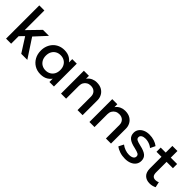

<svg xmlns="http://www.w3.org/2000/svg" viewBox="202 -1824 2942 2942"><g transform="rotate(45 1673.0 -352.5)"><path d="M76.5 0V-720H186.5V-294L381.5 -495H511.5L336.5 -305.5L537 0H405.5L256.5 -234L186.5 -163V0Z M834 15Q760 15 703.2 -19.2Q646.5 -53.5 614.2 -112.8Q582 -172 582 -247.5Q582 -304 600.5 -352Q619 -400 652.5 -435.5Q686 -471 732.5 -490.5Q779 -510 834 -510Q907 -510 956.2 -479Q1005.5 -448 1031.5 -399L1016 -375.5V-495H1114V0H1016V-119.5L1031.5 -96Q1005.5 -47 956.2 -16Q907 15 834 15ZM848.5 -82.5Q893.5 -82.5 929 -102.8Q964.5 -123 984.8 -160Q1005 -197 1005 -247.5Q1005 -298 984.8 -335.2Q964.5 -372.5 929 -392.5Q893.5 -412.5 848.5 -412.5Q803 -412.5 767.8 -392.5Q732.5 -372.5 712 -335.2Q691.5 -298 691.5 -247.5Q691.5 -197 712 -160Q732.5 -123 767.8 -102.8Q803 -82.5 848.5 -82.5Z M1267.5 0V-495H1377.5V-432Q1408.5 -473.5 1449.5 -491.8Q1490.5 -510 1534.5 -510Q1602.5 -510 1647 -483Q1691.5 -456 1713.2 -413.5Q1735 -371 1735 -326V0H1625V-292Q1625 -345 1593.2 -377Q1561.5 -409 1505 -409Q1468 -409 1439.2 -392.5Q1410.5 -376 1394 -346.8Q1377.5 -317.5 1377.5 -278.5V0Z M1883 0V-495H1993V-432Q2024 -473.5 2065 -491.8Q2106 -510 2150 -510Q2218 -510 2262.5 -483Q2307 -456 2328.8 -413.5Q2350.5 -371 2350.5 -326V0H2240.5V-292Q2240.5 -345 2208.8 -377Q2177 -409 2120.5 -409Q2083.5 -409 2054.8 -392.5Q2026 -376 2009.5 -346.8Q1993 -317.5 1993 -278.5V0Z M2665.5 14.5Q2604 14.5 2550.5 -3Q2497 -20.5 2460.5 -50L2502 -130.5Q2536.5 -103.5 2579.8 -88Q2623 -72.5 2665 -72.5Q2713.5 -72.5 2740.5 -89.5Q2767.5 -106.5 2767.5 -137Q2767.5 -166 2744.2 -179.8Q2721 -193.5 2656 -208.5Q2562.5 -228 2520.2 -263.8Q2478 -299.5 2478 -363Q2478 -407.5 2502.8 -441.8Q2527.5 -476 2571 -495.5Q2614.5 -515 2671.5 -515Q2727 -515 2776 -499.2Q2825 -483.5 2861 -455L2822 -374Q2803.5 -390.5 2779 -402.5Q2754.5 -414.5 2727.2 -421.2Q2700 -428 2673 -428Q2631 -428 2604.8 -411.8Q2578.5 -395.5 2578.5 -367Q2578.5 -337.5 2603.5 -323.5Q2628.5 -309.5 2689.5 -295.5Q2785.5 -274.5 2827 -239.5Q2868.5 -204.5 2868.5 -142.5Q2868.5 -95 2843 -59.8Q2817.5 -24.5 2771.8 -5Q2726 14.5 2665.5 14.5Z M3200.5 15Q3128 15 3084.5 -27Q3041 -69 3041 -155.5V-639.5H3151V-495H3288.5V-404H3151V-179.5Q3151 -127.5 3170.8 -106.2Q3190.5 -85 3226.5 -85Q3244 -85 3259.5 -89Q3275 -93 3287.5 -99.5L3307 -10.5Q3285.5 0.5 3257.8 7.8Q3230 15 3200.5 15ZM2932.5 -404V-495H3055.5V-404Z"/></g></svg>

Font: Geologica Cursive
Style: Regular
Weight: 400
Designer: Sindre Bremnes, Frode Helland
Foundry: Monokrom Skriftforlag AS
Version: Version 1.010;gftools[0.9.28]